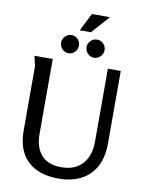

<svg xmlns="http://www.w3.org/2000/svg" viewBox="-110 -1129 928 1218"><g transform="rotate(10 353.5 -520.5)"><path d="M186 -729V-244Q186 -161 228.5 -111.5Q271 -62 358 -62Q418 -62 458.5 -86.5Q499 -111 520 -154.5Q541 -198 541 -256V-729H624V-262Q624 -174 591.5 -113Q559 -52 498 -20Q437 12 352 12Q224 12 153.5 -55Q83 -122 83 -250V-664L68 -729ZM381 -1053H497L395 -938H323ZM335 -841Q335 -817 318 -799.5Q301 -782 277 -782Q254 -782 237 -799.5Q220 -817 220 -841Q220 -864 237 -881.5Q254 -899 277 -899Q302 -899 318.5 -882Q335 -865 335 -841ZM500 -841Q500 -817 482.5 -799.5Q465 -782 442 -782Q418 -782 401 -799.5Q384 -817 384 -841Q384 -864 401 -881.5Q418 -899 442 -899Q466 -899 483 -882Q500 -865 500 -841Z"/></g></svg>

Font: Rosario Medium
Style: Regular
Weight: 500
Version: Version 1.201